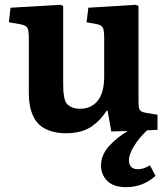

<svg xmlns="http://www.w3.org/2000/svg" viewBox="-20 -541 696 800"><path d="M592.8 2Q558.6 34.2 537.8 68.6Q517.1 103 517.1 126Q517.1 164.1 555.2 164.1Q577.6 164.1 605 147.9L627.9 191.9Q575.7 238.8 505.9 238.8Q452.6 238.8 426.8 212.6Q400.9 186.5 400.9 147.9Q400.9 125 410.4 103.8Q419.9 82.5 437.3 64.5Q454.6 46.4 471.9 32.7Q489.3 19 512.2 4.9L443.8 6.8L428.2 -80.1H424.8Q411.1 -59.6 397.5 -44.7Q383.8 -29.8 363.8 -15.4Q343.8 -1 316.2 6.6Q288.6 14.2 254.9 14.2Q218.3 14.2 190.2 4.6Q162.1 -4.9 145.3 -20Q128.4 -35.2 118.2 -57.6Q107.9 -80.1 104 -103Q100.1 -126 100.1 -153.8V-382.8Q100.1 -413.6 94.2 -424.6Q88.4 -435.5 64.9 -439.9L17.1 -448.2L23.9 -508.8L231 -521L243.2 -516.1V-200.2Q243.2 -175.8 243.9 -163.3Q244.6 -150.9 248 -133.8Q251.5 -116.7 258.8 -108.4Q266.1 -100.1 279.8 -94Q293.5 -87.9 314 -87.9Q360.8 -87.9 387.5 -121.8Q414.1 -155.8 414.1 -221.2V-383.8Q414.1 -414.6 408.4 -426Q402.8 -437.5 380.9 -440.9L340.8 -448.2L348.1 -508.8L544.9 -521L557.1 -516.1V-124Q557.1 -122.6 557.1 -120.1Q557.1 -106 557.6 -99.9Q558.1 -93.8 561 -86.4Q564 -79.1 570.6 -75.9Q577.1 -72.8 588.9 -70.8L636.2 -63V0Z"/></svg>

Font: Literata Book
Style: Bold
Weight: 700
Designer: Latin by Veronika Burian and Jose Scaglione. Greek by Irene Vlachou. Cyrillic by Vera Evstafieva
Foundry: TypeTogether
Version: Version 2.003;PS 002.003;hotconv 1.0.88;makeotf.lib2.5.64775